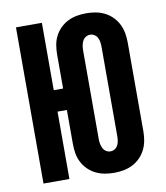

<svg xmlns="http://www.w3.org/2000/svg" viewBox="-84 -813 768 890"><g transform="rotate(-10 300.0 -367.5)"><path d="M382 8Q359 8 337 4Q315 0 295 -10Q275 -20 259 -36Q243 -52 233 -72Q223 -92 219.5 -114Q216 -136 216 -158V-317H172V0H50V-735H172V-418H216V-577Q216 -599 219.5 -621Q223 -643 233 -663Q243 -683 259 -699Q275 -715 295 -725Q315 -735 337 -739Q359 -743 382 -743Q404 -743 426 -739Q448 -735 468 -725Q488 -715 504 -699Q520 -683 530 -663Q540 -643 544 -621Q548 -599 548 -577V-158Q548 -136 544 -114Q540 -92 530 -72Q520 -52 504 -36Q488 -20 468 -10Q448 0 426 4Q404 8 382 8ZM382 -93Q393 -93 402.5 -99Q412 -105 417 -115Q422 -125 423.5 -136Q425 -147 425 -158V-577Q425 -588 423.5 -599Q422 -610 417 -620Q412 -630 402.5 -636Q393 -642 382 -642Q371 -642 361.5 -636Q352 -630 347 -620Q342 -610 340 -599Q338 -588 338 -577V-158Q338 -147 340 -136Q342 -125 347 -115Q352 -105 361.5 -99Q371 -93 382 -93Z"/></g></svg>

Font: Iosevka Heavy Extended
Style: Regular
Weight: 900
Width: 7
Monospace: yes
Designer: Belleve Invis
Foundry: Belleve Invis
Version: Version 32.5.0; ttfautohint (v1.8.4)